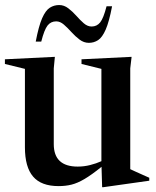

<svg xmlns="http://www.w3.org/2000/svg" viewBox="-22 -748 635 782"><path d="M197 -161Q197 -69.5 294.5 -69.5Q320.5 -69.5 345.2 -75.8Q370 -82 391 -91.5V-467.5L310 -487.5V-506.5L514 -516.5L508.5 -469.5V-59Q514.5 -56 529 -49.5Q543.5 -43 559.5 -35.8Q575.5 -28.5 586 -24V-12L398.5 14.5H394L391.5 -68.5Q350.5 -35.5 322 -18.8Q293.5 -2 269.2 4Q245 10 216.5 10Q146 10 112.8 -28.8Q79.5 -67.5 79.5 -148.5V-467.5L-2 -487.5V-506.5L201.5 -516.5L197 -469.5ZM434.5 -722.5Q422.5 -659.5 408.5 -627.5Q394.5 -595.5 377.5 -584.5Q360.5 -573.5 340 -573.5Q319.5 -573.5 302 -586.8Q284.5 -600 269 -617.2Q253.5 -634.5 238.2 -647.8Q223 -661 207 -661Q185 -661 171.8 -644.2Q158.5 -627.5 146 -578.5H123.5Q135.5 -641.5 149.5 -673.5Q163.5 -705.5 180.8 -716.5Q198 -727.5 219 -727.5Q239 -727.5 256.2 -714.2Q273.5 -701 288.8 -683.8Q304 -666.5 319.2 -653.2Q334.5 -640 351 -640Q372.5 -640 386 -656.8Q399.5 -673.5 412 -722.5Z"/></svg>

Font: Newsreader 72pt Medium
Style: Regular
Weight: 500
Designer: Hugues Gentile
Foundry: Production Type
Version: Version 1.003; ttfautohint (v1.8.3)